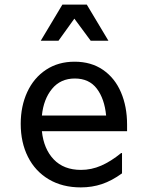

<svg xmlns="http://www.w3.org/2000/svg" viewBox="-20 -802 640 834"><path d="M532 -232H162Q170 -155 213.5 -109.5Q257 -64 332 -64Q377 -64 419.5 -82.5Q462 -101 506 -137H510V-49Q466 -17 423 -2.5Q380 12 331 12Q251 12 192 -23Q133 -58 101.5 -120.5Q70 -183 70 -264Q70 -341 98.5 -402.5Q127 -464 180 -499Q233 -534 304 -534Q376 -534 427.5 -498.5Q479 -463 505.5 -401Q532 -339 532 -261ZM162 -300H441Q434 -373 400.5 -417Q367 -461 305 -461Q243 -461 206 -416Q169 -371 162 -300ZM251 -782H357L451 -625H374L303 -721L234 -625H157Z"/></svg>

Font: AmikoRegular
Style: Regular
Weight: 400
Designer: Pablo Impallari, Rodrigo Fuenzalida, Andres Torresi
Foundry: Impallari Type
Version: Version 1.000; ttfautohint (v1.3)